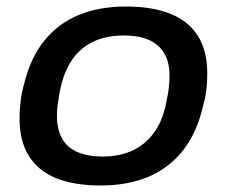

<svg xmlns="http://www.w3.org/2000/svg" viewBox="-20 -558 697 590"><path d="M289 12Q208 12 152.5 -10.5Q97 -33 68.5 -79Q40 -125 40 -195Q40 -222 43.5 -248.5Q47 -275 54 -300Q74 -381 116.5 -433.5Q159 -486 222 -512Q285 -538 367 -538Q448 -538 504 -515.5Q560 -493 588.5 -447Q617 -401 617 -331Q617 -305 614 -281Q611 -257 604 -232Q585 -150 542.5 -96Q500 -42 436.5 -15Q373 12 289 12ZM295 -77Q349 -77 389.5 -96.5Q430 -116 456.5 -155Q483 -194 493 -254Q497 -273 498.5 -286Q500 -299 500.5 -308Q501 -317 501 -325Q501 -367 484.5 -394.5Q468 -422 437 -435.5Q406 -449 361 -449Q307 -449 266.5 -430Q226 -411 200 -372Q174 -333 163 -273Q160 -254 158 -241Q156 -228 155.5 -219Q155 -210 155 -202Q155 -160 171 -132Q187 -104 218.5 -90.5Q250 -77 295 -77Z"/></svg>

Font: Archivo SemiExpanded Medium
Style: Italic
Weight: 500
Width: 6
Italic angle: -10°
Designer: Hector Gatti
Foundry: Omnibus-Type
Version: Version 2.001